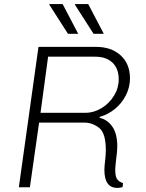

<svg xmlns="http://www.w3.org/2000/svg" viewBox="-20 -915 711 938"><path d="M615 -532Q615 -489 595 -449.5Q575 -410 541 -382.5Q507 -355 467 -344V-339Q503 -332 528 -297.5Q553 -263 553 -199Q553 -177 547 -133Q543 -97 543 -87Q543 -54 551 -42Q559 -30 568.5 -26Q578 -22 581 -20L579 -1Q566 3 553 3Q490 3 490 -85Q490 -101 494 -135Q495 -143 496 -155Q497 -167 497 -181Q497 -265 464 -290.5Q431 -316 392 -316H171L126 0H72L168 -686H449Q524 -686 569.5 -644.5Q615 -603 615 -532ZM215 -638 178 -364H398Q439 -364 476.5 -387Q514 -410 537 -447.5Q560 -485 560 -527Q560 -580 529.5 -609Q499 -638 445 -638ZM362 -750H312L221 -892L222 -895H286ZM487 -750H437L346 -892L347 -895H411Z"/></svg>

Font: Chivo Thin Italic
Style: Regular
Weight: 100
Italic angle: -8.05°
Designer: Hector Gatti
Foundry: Omnibus-Type
Version: Version 1.007